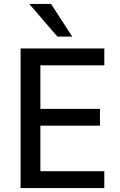

<svg xmlns="http://www.w3.org/2000/svg" viewBox="-20 -950 607 970"><path d="M84 0V-705H507V-620H184V-400H485V-315H184V-85H507V0ZM270 -765 128 -930H238L345 -765Z"/></svg>

Font: Nunito Sans 10pt SemiCondensed SemiBold
Style: Regular
Weight: 600
Width: 4
Designer: Vernon Adams
Foundry: Vernon Adams
Version: Version 3.101;gftools[0.9.27]